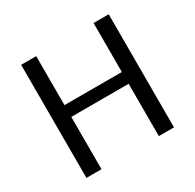

<svg xmlns="http://www.w3.org/2000/svg" viewBox="-155 -879 1061 1046"><g transform="rotate(-30 376.0 -355.5)"><path d="M101.1 0.5V-710.9H195.8V-402.8H556.6V-710.9H651.9V0.5H556.6V-328.6H195.8V0.5Z"/></g></svg>

Font: Comme
Style: Regular
Weight: 400
Designer: Vernon Adams
Foundry: Vernon Adams
Version: Version 1.000;gftools[0.9.27]